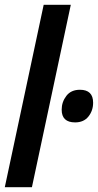

<svg xmlns="http://www.w3.org/2000/svg" viewBox="-26 -780 408 800"><path d="M107 0 269 -760H156L-6 0ZM362 -352Q362 -406 307 -406Q270 -406 250.5 -380.5Q231 -355 231 -323Q231 -270 287 -270Q323 -270 342.5 -294.5Q362 -319 362 -352Z"/></svg>

Font: Noto Sans Display Condensed
Style: Bold Italic
Weight: 700
Width: 3
Designer: Monotype Design team
Foundry: Monotype Imaging Inc.
Version: 1.000